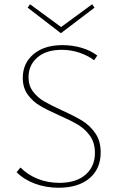

<svg xmlns="http://www.w3.org/2000/svg" viewBox="-20 -875 556 902"><path d="M256 -334Q200 -359 166.5 -379Q133 -399 110 -431Q87 -463 87 -509Q87 -578 137.5 -620.5Q188 -663 273 -663Q320 -663 363 -650.5Q406 -638 437 -614L422 -592Q393 -614 353 -627.5Q313 -641 270 -641Q197 -641 155.5 -605Q114 -569 114 -512Q114 -473 135 -445Q156 -417 187 -399Q218 -381 270 -357Q330 -330 366 -308Q402 -286 427.5 -249.5Q453 -213 453 -159Q453 -82 400.5 -37.5Q348 7 255 7Q196 7 144.5 -12Q93 -31 58 -66L76 -88Q111 -53 158 -34.5Q205 -16 259 -16Q338 -16 382 -54.5Q426 -93 426 -157Q426 -204 403 -236.5Q380 -269 346.5 -289Q313 -309 256 -334ZM424 -839 266 -719 110 -839 121 -855 267 -748 413 -855Z"/></svg>

Font: Ysabeau Extralight
Style: Regular
Weight: 200
Designer: Christian Thalmann (Catharsis Fonts)
Version: Version 0.003